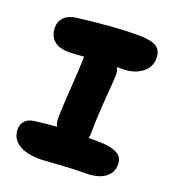

<svg xmlns="http://www.w3.org/2000/svg" viewBox="-132 -852 829 922"><g transform="rotate(20 282.5 -390.5)"><path d="M181.2 -29.8Q102.5 -29.8 64.7 -56.6Q26.9 -83.5 26.9 -128.9Q26.9 -155.3 43.2 -172.4Q59.6 -189.5 91.8 -192.9Q152.8 -200.7 201.2 -204.1Q191.9 -219.7 191.9 -237.8Q191.9 -297.9 199.5 -402.8Q207 -507.8 207 -544.9Q207 -559.1 208 -564.9Q156.7 -560.1 133.8 -560.1Q78.1 -560.1 53 -584.7Q27.8 -609.4 27.8 -648.9Q27.8 -682.1 50 -702.9Q72.3 -723.6 110.8 -728Q293 -751 417 -751Q481.4 -751 509.3 -733.9Q537.1 -716.8 537.1 -675.8Q537.1 -629.4 498.3 -600.6Q459.5 -571.8 399.9 -571.8H373Q381.8 -555.2 381.8 -536.1Q381.8 -517.1 373.5 -413.1Q365.2 -309.1 365.2 -230Q365.2 -217.8 361.8 -206.1Q369.6 -206.1 386.5 -205.6Q403.3 -205.1 413.1 -205.1Q461.9 -205.1 490.5 -194.8Q519 -184.6 528.6 -169.4Q538.1 -154.3 538.1 -131.8Q538.1 -91.8 504.4 -66.4Q470.7 -41 403.8 -41Q344.7 -41 268.1 -35.4Q191.4 -29.8 181.2 -29.8Z"/></g></svg>

Font: Shantell Sans Bouncy
Style: Regular
Weight: 800
Designer: Stephen Nixon, Anya Danilova, Shantell Martin
Foundry: Arrow Type
Version: Version 1.006;[9816181b4]